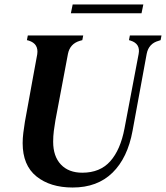

<svg xmlns="http://www.w3.org/2000/svg" viewBox="-20 -819 740 856"><path d="M304 17Q204 17 142.5 -32.5Q81 -82 81 -181Q81 -203 84 -227Q87 -251 91 -276L106 -358Q115 -408 125.5 -465.5Q136 -523 146 -577Q153 -624 108 -638L100 -640L104 -661H351L347 -640L336 -637Q292 -624 283 -579L227 -282Q223 -259 220 -235.5Q217 -212 217 -187Q217 -122 251.5 -85.5Q286 -49 347 -49Q426 -49 471.5 -100Q517 -151 535 -246L598 -578Q607 -624 562 -638L555 -640L559 -661H700L696 -640L687 -637Q643 -625 634 -579L571 -236Q549 -115 481.5 -49Q414 17 304 17ZM296 -760 304 -799H619L611 -760Z"/></svg>

Font: DeepMind Serif Text
Style: Italic
Weight: 400
Italic angle: -12°
Designer: Frank Grießhammer / Modifications: Colophon Foundry
Foundry: Colophon Foundry
Version: Version 5.003; ttfautohint (v1.8.2)